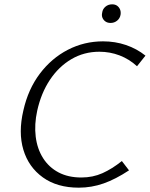

<svg xmlns="http://www.w3.org/2000/svg" viewBox="-20 -858 692 887"><path d="M344 9Q244 9 178 -38.5Q112 -86 88 -166Q64 -246 88 -348Q110 -446 164 -517.5Q218 -589 293.5 -628Q369 -667 456 -667Q512 -667 562 -650Q612 -633 652 -601L613 -552Q577 -585 532.5 -602Q488 -619 439 -619Q368 -619 309.5 -584.5Q251 -550 210.5 -489Q170 -428 152 -347Q138 -283 145 -226.5Q152 -170 179 -127.5Q206 -85 250.5 -61.5Q295 -38 356 -38Q409 -38 453.5 -58Q498 -78 543 -114L576 -71Q514 -30 458.5 -10.5Q403 9 344 9ZM491 -752Q477 -752 467.5 -758.5Q458 -765 453.5 -775.5Q449 -786 452 -799Q454 -816 467 -827Q480 -838 498 -838Q512 -838 521 -831.5Q530 -825 534.5 -814.5Q539 -804 537 -790Q534 -773 521 -762.5Q508 -752 491 -752Z"/></svg>

Font: Ysabeau Office Light
Style: Italic
Weight: 300
Italic angle: -12°
Designer: Christian Thalmann (Catharsis Fonts)
Version: Version 2.001;gftools[0.9.30]; featfreeze: tnum,lnum,ss02